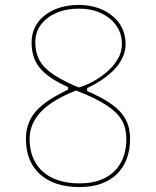

<svg xmlns="http://www.w3.org/2000/svg" viewBox="-20 -743 632 778"><path d="M302 15Q251 15 211 2Q171 -11 142.5 -36.5Q114 -62 99.5 -98Q85 -134 85 -180Q85 -212 94.5 -239.5Q104 -267 124 -290.5Q144 -314 177 -336Q210 -358 256 -380V-398L295 -379Q256 -364 225 -347.5Q194 -331 170.5 -312.5Q147 -294 131.5 -273Q116 -252 108 -229Q100 -206 100 -180Q100 -124 124 -83.5Q148 -43 193.5 -21.5Q239 0 302 0Q362 0 404.5 -21.5Q447 -43 469.5 -83.5Q492 -124 492 -180Q492 -223 474 -255Q456 -287 414 -315Q372 -343 299 -372Q245 -393 208.5 -414Q172 -435 150 -458Q128 -481 118 -508.5Q108 -536 108 -571Q108 -605 122 -633Q136 -661 161.5 -681Q187 -701 222 -712Q257 -723 299 -723Q332 -723 361 -715.5Q390 -708 413.5 -694Q437 -680 454 -660.5Q471 -641 480 -616.5Q489 -592 489 -564Q489 -544 482.5 -524.5Q476 -505 463 -486Q450 -467 431 -449.5Q412 -432 387.5 -416Q363 -400 333 -386V-370L293 -387Q319 -393 350 -409Q381 -425 409.5 -448.5Q438 -472 456 -501.5Q474 -531 474 -564Q474 -607 451.5 -639Q429 -671 390 -689.5Q351 -708 299 -708Q248 -708 208 -690.5Q168 -673 145.5 -642.5Q123 -612 123 -571Q123 -530 140.5 -498Q158 -466 199.5 -439Q241 -412 312 -383Q356 -365 388.5 -347.5Q421 -330 443.5 -312Q466 -294 480 -274Q494 -254 500.5 -231Q507 -208 507 -180Q507 -134 493 -98Q479 -62 452.5 -36.5Q426 -11 388 2Q350 15 302 15Z"/></svg>

Font: Kalnia Thin
Style: Regular
Weight: 250
Designer: Frida Medrano
Foundry: Frida Medrano
Version: Version 1.105